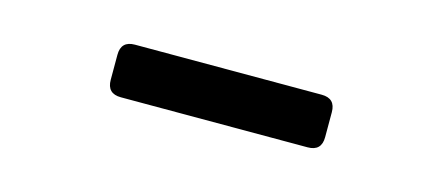

<svg xmlns="http://www.w3.org/2000/svg" viewBox="-25 -849 649 282"><g transform="rotate(15 300.0 -708.0)"><path d="M158 -668Q137 -668 137 -689V-727Q137 -748 158 -748H442Q463 -748 463 -727V-689Q463 -668 442 -668Z"/></g></svg>

Font: Pitagon Sans Mono Medium
Style: Regular
Weight: 500
Monospace: yes
Designer: Travis Tran
Foundry: Pitagon
Version: Version 1.001; ttfautohint (v1.8.4.7-5d5b);gftools[0.9.26]